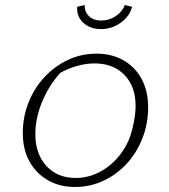

<svg xmlns="http://www.w3.org/2000/svg" viewBox="-20 -739 676 766"><path d="M279 7Q218 7 171 -20Q124 -47 97.5 -95Q71 -143 71 -208Q71 -273 94 -330.5Q117 -388 157.5 -431.5Q198 -475 251 -500Q304 -525 365 -525Q426 -525 472.5 -498.5Q519 -472 545 -424Q571 -376 571 -311Q571 -246 548.5 -188Q526 -130 486 -86.5Q446 -43 393 -18Q340 7 279 7ZM282 -29Q348 -29 405.5 -70Q463 -111 494 -181Q506 -211 513.5 -249.5Q521 -288 521 -316Q521 -394 476.5 -440Q432 -486 357 -486Q323 -486 287.5 -476Q252 -466 220 -448Q173 -395 147 -330.5Q121 -266 121 -204Q121 -125 165 -77Q209 -29 282 -29ZM383 -623Q339 -623 312 -648.5Q285 -674 288 -712L318 -719Q317 -692 335 -674.5Q353 -657 384 -657Q415 -657 441.5 -674.5Q468 -692 478 -719L507 -712Q498 -675 462.5 -649Q427 -623 383 -623Z"/></svg>

Font: Piazzolla SC ExtraLight
Style: Italic
Weight: 200
Italic angle: -11.3°
Designer: Juan Pablo del Peral
Foundry: Huerta Tipografica
Version: Version 1.330